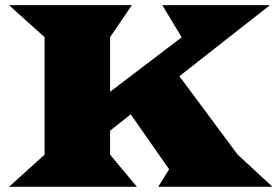

<svg xmlns="http://www.w3.org/2000/svg" viewBox="-20 -720 1070 740"><path d="M151.9 -124V-576.7L14.6 -700.2H488.3L404.3 -576.7V-366.2L680.2 -576.2L605.5 -700.2H1020.5L671.4 -426.3L896 -124L1030.3 0H589.8L631.8 -67.4L483.9 -279.3L404.3 -216.3V-124L507.8 0H14.6Z"/></svg>

Font: Goblin One
Style: Regular
Weight: 400
Designer: Riccardo De Franceschi
Foundry: Sorkin Type Co.
Version: Version 1.001